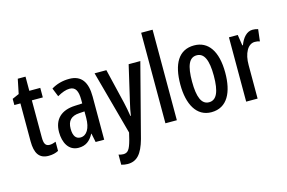

<svg xmlns="http://www.w3.org/2000/svg" viewBox="-118 -1038 2329 1557"><g transform="rotate(-15 1046.5 -260.0)"><path d="M209 -74C172 -74 162 -100 162 -150V-460H254V-540H162V-659H97L72 -537L15 -512V-460H66V-142C66 -40 100 10 178 10C211 10 238 3 261 -9V-86C243 -79 226 -74 209 -74Z M499 -550C443 -550 392 -536 348 -509L377 -437C417 -460 451 -472 481 -472C530 -472 550 -436 550 -361V-330L487 -327C373 -322 308 -262 308 -153C308 -68 345 10 430 10C489 10 527 -18 557 -74H559L574 0H646V-362C646 -483 601 -550 499 -550ZM506 -260 551 -263V-209C551 -121 518 -67 466 -67C428 -67 406 -95 406 -156C406 -222 438 -256 506 -260Z M710 -540 856 -4 842 54C821 131 805 154 766 154C754 154 740 151 727 147V232C745 237 762 240 780 240C858 240 902 190 935 73L1094 -540H996L928 -247C917 -203 910 -165 905 -131H901C896 -169 887 -210 879 -247L809 -540Z M1256 0V-760H1160V0Z M1735 -271C1735 -453 1665 -550 1547 -550C1417 -550 1358 -444 1358 -271C1358 -107 1420 10 1545 10C1679 10 1735 -108 1735 -271ZM1456 -270C1456 -402 1483 -467 1547 -467C1610 -467 1639 -402 1639 -271C1639 -138 1610 -73 1547 -73C1484 -73 1456 -140 1456 -270Z M2038 -550C1990 -550 1953 -508 1931 -449H1926L1912 -540H1838V0H1934V-280C1933 -379 1972 -450 2030 -450C2046 -450 2060 -448 2072 -443L2084 -543C2067 -548 2053 -550 2038 -550Z"/></g></svg>

Font: Noto Sans Hebrew ExtraCondensed Medium
Style: Regular
Weight: 500
Width: 2
Designer: Monotype Design Team
Foundry: Monotype Imaging Inc.
Version: Version 2.004